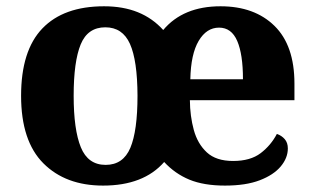

<svg xmlns="http://www.w3.org/2000/svg" viewBox="-20 -569 980 599"><path d="M301.6 10Q184.6 10 115.2 -59.6Q45.8 -129.2 45.8 -270.2Q45.8 -411.2 112.2 -480.3Q178.6 -549.4 304.6 -549.4Q364.2 -549.4 410 -530.9Q455.8 -512.4 489.2 -475.4Q551.4 -549.4 668 -549.4Q774 -549.4 836.3 -488.3Q898.6 -427.2 898.6 -308.2V-256.4H572.4Q572.8 -206.8 584.6 -163.6Q596.4 -120.4 625.3 -93.6Q654.2 -66.8 707.2 -66.8Q761.2 -66.8 793.2 -91.2Q825.2 -115.6 843.8 -151.2Q858.8 -146 868.4 -134.8Q878 -123.6 878 -106Q878 -76.2 855.8 -49.7Q833.6 -23.2 790.3 -6.6Q747 10 682 10Q615.6 10 570.7 -8.6Q525.8 -27.2 492.2 -63.6Q427.8 10 301.6 10ZM309.6 -54.6Q364.2 -54.6 386.6 -107.7Q409 -160.8 409 -270.4Q408.6 -380.6 385.4 -432.2Q362.2 -483.8 308.6 -483.8Q253.6 -483.8 231.7 -430.4Q209.8 -377 209.8 -270.2Q209.8 -164.4 232.2 -109.5Q254.6 -54.6 309.6 -54.6ZM738 -321.8Q738 -399.6 720.1 -441.2Q702.2 -482.8 663.4 -482.8Q624.4 -482.8 599.9 -441.6Q575.4 -400.4 573.8 -321.8Z"/></svg>

Font: Noto Serif Hentaigana ExtraLight
Style: Regular
Weight: 200
Designer: Kazuhiro Yamada
Foundry: nipponia
Version: Version 1.000